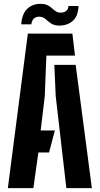

<svg xmlns="http://www.w3.org/2000/svg" viewBox="-20 -974 516 994"><path d="M20.6 0 124.1 -800H354.8L368.2 -686.2H220.1L211.8 -476.4L190.6 -298.6H264L234 -184.8H178.7L152.7 0ZM323.5 0 268.4 -476.8 261.3 -638.2H371.8L455.6 0ZM334.4 -942.9H386.5Q384.2 -889.1 355.8 -865Q327.5 -841 285.3 -841.6Q259.5 -841.9 243.9 -853Q228.2 -864.1 215.5 -875.4Q202.8 -886.7 185.3 -887.6Q167.5 -888.6 156.1 -878.4Q144.8 -868.2 142.2 -848H90Q94 -903.5 121.9 -929.3Q149.7 -955 192.7 -954Q213.1 -953.6 226.2 -947Q239.4 -940.3 249.1 -931.5Q258.8 -922.6 268.5 -915.9Q278.1 -909.2 291.2 -908.6Q311 -907.7 322.4 -917.2Q333.9 -926.7 334.4 -942.9Z"/></svg>

Font: Big Shoulders Stencil Text SC Thin
Style: Regular
Weight: 100
Designer: Patric King
Foundry: XO Type Co
Version: Version 2.001